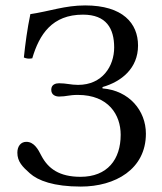

<svg xmlns="http://www.w3.org/2000/svg" viewBox="-20 -678 598 708"><path d="M44 -115C44 -82 63 -63 90 -39C120 -12 178 10 278 10C405 10 518 -54 518 -185C518 -270 456.5 -344.2 358 -352V-357C428 -377 489 -426 489 -510C489 -592 433 -658 294 -658C219 -658 164 -636.5 92 -626C80.6 -571.8 73.6 -518.9 68 -466C77 -461.7 87.3 -460.7 99 -463C125 -551 172 -624 286 -624C372 -624 401 -573 401 -503C401 -434 357.5 -365 268 -365C241 -365 225 -371 198 -371C186 -371 169 -367 169 -347C169 -327 186 -322 198 -322C225 -322 234 -328 267 -328C380.5 -328 425 -254 425 -181C425 -90 376 -26 277 -26C199 -26 158 -56 133 -103C120 -129 105 -155 77 -155C57 -155 44 -139 44 -115Z"/></svg>

Font: Libertinus Math
Style: Regular
Weight: 400
Designer: Philipp H. Poll
Foundry: Khaled Hosny
Version: Version 6.2